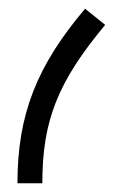

<svg xmlns="http://www.w3.org/2000/svg" viewBox="-20 -420 282 440"><path d="M77 0C77 -143 112 -232 221 -363L175 -400C64 -269 20 -157 20 0Z"/></svg>

Font: IBM Plex Arabic Light
Style: Regular
Weight: 300
Designer: Mike Abbink, Paul van der Laan, Pieter van Rosmalen, Wael Morcos, Khajak Apelian
Foundry: Bold Monday
Version: Version 1.0